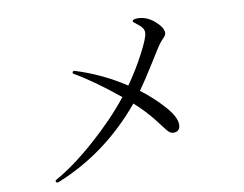

<svg xmlns="http://www.w3.org/2000/svg" viewBox="-76 -817 1153 908"><g transform="rotate(-10 500.0 -362.5)"><path d="M122.1 -21.5Q122.1 -24.4 126 -26.4Q215.8 -76.2 321.8 -169.9Q427.7 -263.7 502 -357.4Q383.8 -454.1 293.9 -505.9Q290 -507.8 290 -510.7Q290 -513.7 292.5 -516.6Q294.9 -519.5 297.9 -519.5L301.8 -518.6Q427.7 -479.5 539.1 -406.2Q585.9 -472.7 623.5 -544.4Q661.1 -616.2 661.1 -639.6Q661.1 -662.1 636.7 -679.7Q612.3 -697.3 612.3 -701.2Q612.3 -711.9 636.7 -711.9Q679.7 -711.9 716.8 -680.2Q753.9 -648.4 753.9 -622.1Q753.9 -611.3 742.2 -599.6Q730.5 -587.9 720.7 -575.2Q710.9 -562.5 666 -489.3Q620.1 -416 588.9 -372.1Q648.4 -327.1 695.8 -273.9Q743.2 -220.7 743.7 -185.1Q744.1 -149.4 710.9 -149.4Q695.3 -149.4 681.2 -167Q667 -184.6 632.8 -229.5Q597.7 -273.4 547.9 -318.4Q374 -109.4 134.8 -13.7Q132.8 -12.7 131.8 -12.7Q122.1 -12.7 122.1 -21.5Z"/></g></svg>

Font: GenEi Koburi Mincho v6
Style: Regular
Weight: 400
Designer: o_tamon (Modified)
Foundry: o_tamon / Adobe Systems Incorporated
Version: Version 6.1